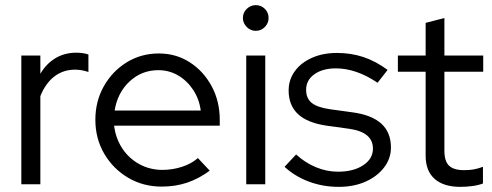

<svg xmlns="http://www.w3.org/2000/svg" viewBox="-20 -717 1916 747"><path d="M63 0V-501H137V-430Q160 -469 195.5 -490.5Q231 -512 277 -512Q303 -512 324 -505V-437Q297 -446 272 -446Q226 -446 191.5 -419.5Q157 -393 137 -343V0Z M609 9Q537 9 478.5 -25.5Q420 -60 385.5 -119Q351 -178 351 -251Q351 -323 384 -381.5Q417 -440 473 -474.5Q529 -509 598 -509Q665 -509 718.5 -474.5Q772 -440 803.5 -381.5Q835 -323 835 -251V-228H424Q430 -179 455.5 -140Q481 -101 522 -78.5Q563 -56 612 -56Q651 -56 688 -68Q725 -80 750 -102L796 -53Q754 -22 708.5 -6.5Q663 9 609 9ZM426 -287H761Q755 -332 731.5 -367.5Q708 -403 673 -423.5Q638 -444 596 -444Q531 -444 484 -400Q437 -356 426 -287Z M938 0V-501H1012V0ZM975 -597Q955 -597 940 -612Q925 -627 925 -647Q925 -668 940 -682.5Q955 -697 975 -697Q996 -697 1010.5 -682.5Q1025 -668 1025 -647Q1025 -627 1010.5 -612Q996 -597 975 -597Z M1298 10Q1236 10 1181.5 -10.5Q1127 -31 1087 -68L1132 -116Q1167 -84 1209 -66.5Q1251 -49 1295 -49Q1355 -49 1393 -74Q1431 -99 1431 -139Q1431 -203 1338 -216L1251 -228Q1176 -239 1139.5 -273Q1103 -307 1103 -365Q1103 -407 1127 -440Q1151 -473 1193.5 -492Q1236 -511 1291 -511Q1346 -511 1394 -495Q1442 -479 1488 -445L1449 -395Q1366 -451 1287 -451Q1235 -451 1203 -428Q1171 -405 1171 -368Q1171 -334 1193 -316.5Q1215 -299 1264 -292L1351 -280Q1426 -270 1463.5 -236Q1501 -202 1501 -143Q1501 -100 1474 -65Q1447 -30 1401.5 -10Q1356 10 1298 10Z M1771 10Q1706 10 1671 -21Q1636 -52 1636 -111V-438H1528V-501H1636V-628L1709 -647V-501H1860V-438H1709V-130Q1709 -90 1727 -72.5Q1745 -55 1786 -55Q1807 -55 1823.5 -58Q1840 -61 1859 -68V-3Q1840 4 1816.5 7Q1793 10 1771 10Z"/></svg>

Font: Red Hat Display VF
Style: Regular
Weight: 300
Designer: Pentagram, MCKL
Foundry: Pentagram, MCKL
Version: Version 1.023